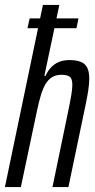

<svg xmlns="http://www.w3.org/2000/svg" viewBox="-24 -763 388 783"><path d="M88 -648 97 -688H296L288 -648ZM-4 0 151 -743H218L157 -454H162Q171 -474 184 -488Q197 -502 215.5 -510Q234 -518 259 -518Q288 -518 306 -510.5Q324 -503 332 -486.5Q340 -470 340 -442Q340 -422 336 -395Q332 -368 325 -335L255 0H190L253 -304Q262 -347 266.5 -374Q271 -401 271 -417Q271 -442 260.5 -450Q250 -458 226 -458Q204 -458 188 -448Q172 -438 161 -419Q150 -400 142 -372.5Q134 -345 127 -312L61 0Z"/></svg>

Font: Saira UltraCondensed Medium
Style: Italic
Weight: 500
Width: 1
Italic angle: -12°
Designer: Hector Gatti with collaboration of the Omnibus-Type team
Foundry: Omnibus-Type
Version: Version 1.101